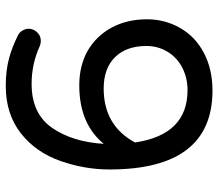

<svg xmlns="http://www.w3.org/2000/svg" viewBox="-65 -667 743 653"><g transform="rotate(-90 306.5 -340.5)"><path d="M56.6 -339.8Q56.6 -422.9 85 -504.9Q114.3 -589.8 179.7 -641.1Q245.1 -692.4 340.8 -692.4Q392.6 -692.4 433.1 -681.6Q473.6 -670.9 513.7 -650.4Q523.4 -645.5 529.3 -635.3Q535.2 -625 535.2 -614.3Q535.2 -598.6 523.4 -585.9Q511.7 -573.2 494.1 -573.2Q485.4 -573.2 477.5 -576.2Q416 -604.5 347.7 -604.5Q246.1 -604.5 197.8 -534.2Q149.4 -463.9 143.6 -355.5L141.6 -356.4Q210 -442.4 342.8 -442.4Q409.2 -442.4 460 -414.1Q511.7 -383.8 539.6 -331.5Q567.4 -279.3 567.4 -211.9Q567.4 -151.4 538.1 -99.6Q507.8 -46.9 452.1 -18.1Q396.5 10.7 325.2 10.7Q56.6 10.7 56.6 -339.8ZM406.2 -93.8Q439.5 -112.3 458 -144Q476.6 -175.8 476.6 -213.9Q476.6 -282.2 438.5 -320.8Q400.4 -359.4 332 -359.4Q206.1 -359.4 148.4 -252.9Q174.8 -74.2 326.2 -74.2Q370.1 -74.2 406.2 -93.8Z"/></g></svg>

Font: jf-openhuninn-2.1
Style: Regular
Weight: 400
Designer: [Kosugi Maru]
Designed by MOTOYA      

[Varela Round]
Joe Prince (Latin component); Avraham Cornfeld (Hebrew component)
Foundry: justfont Co., Ltd.
Version: 2.1